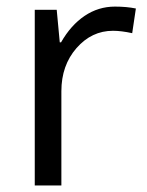

<svg xmlns="http://www.w3.org/2000/svg" viewBox="-20 -565 448 585"><path d="M330.1 -544.9Q365.7 -544.9 394 -539.1L382.8 -463.9Q349.6 -471.2 324.2 -471.2Q259.3 -471.2 213.1 -418.5Q167 -365.7 167 -287.1V0H85.9V-535.2H152.8L162.1 -436H166Q195.8 -488.3 237.8 -516.6Q279.8 -544.9 330.1 -544.9Z"/></svg>

Font: f01525491
Style: Regular
Weight: 400
Foundry: Ascender Corporation
Version: Version 1.10